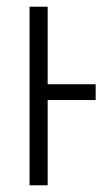

<svg xmlns="http://www.w3.org/2000/svg" viewBox="-20 -552 319 572"><path d="M68 0V-532H122V-301H265V-254H122V0Z"/></svg>

Font: Noto Sans ExtraCondensed Light
Style: Regular
Weight: 300
Width: 2
Designer: Monotype Design Team
Foundry: Monotype Imaging Inc.
Version: Version 2.013; ttfautohint (v1.8.4.7-5d5b)